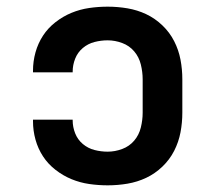

<svg xmlns="http://www.w3.org/2000/svg" viewBox="-20 -548 640 576"><path d="M303 8Q275 8 247.5 4Q220 0 194.5 -10.5Q169 -21 146.5 -38.5Q124 -56 109 -79Q94 -102 86.5 -129Q79 -156 79 -184V-189H198V-187Q198 -167 205.5 -148Q213 -129 228.5 -116Q244 -103 263.5 -98Q283 -93 303 -93Q325 -93 346.5 -101Q368 -109 382.5 -126Q397 -143 402.5 -165.5Q408 -188 408 -210V-310Q408 -332 402.5 -354.5Q397 -377 382.5 -394Q368 -411 346.5 -419Q325 -427 303 -427Q283 -427 263.5 -422Q244 -417 228.5 -404Q213 -391 205.5 -372Q198 -353 198 -333V-331H79V-336Q79 -364 86.5 -391Q94 -418 109 -441Q124 -464 146.5 -481.5Q169 -499 194.5 -509.5Q220 -520 247.5 -524Q275 -528 303 -528Q333 -528 362.5 -523Q392 -518 418.5 -505.5Q445 -493 467 -472Q489 -451 502.5 -424.5Q516 -398 521.5 -369Q527 -340 527 -310V-210Q527 -180 521.5 -151Q516 -122 502.5 -95.5Q489 -69 467 -48Q445 -27 418.5 -14.5Q392 -2 362.5 3Q333 8 303 8Z"/></svg>

Font: Iosevka Extended
Style: Bold
Weight: 700
Width: 7
Monospace: yes
Designer: Belleve Invis
Foundry: Belleve Invis
Version: Version 32.5.0; ttfautohint (v1.8.4)